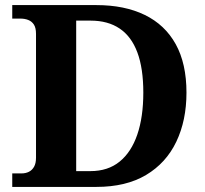

<svg xmlns="http://www.w3.org/2000/svg" viewBox="-20 -734 807 754"><path d="M28.1 0V-53H64.3Q81 -53 93.7 -59.5Q106.4 -65.9 113.9 -79.4Q121.4 -92.9 121.4 -114.6V-601.1Q121.4 -624.7 113.1 -637.5Q104.8 -650.2 90.9 -655.6Q77.1 -661 59.7 -661H28.1V-714H358.5Q469 -714 548.4 -675.4Q627.8 -636.8 670.1 -560.5Q712.3 -484.2 712.3 -370.2Q712.3 -261.2 672.4 -177.5Q632.4 -93.8 553.7 -46.9Q475 0 358.5 0ZM334.9 -62Q403.9 -62 449.7 -99.3Q495.6 -136.5 519.2 -205.6Q542.8 -274.7 542.8 -370.2Q542.8 -465.7 519.4 -528.2Q496.1 -590.7 450 -621.8Q403.9 -653 335.9 -653H279.2V-62Z"/></svg>

Font: Noto Serif Telugu
Style: Regular
Weight: 400
Designer: Jelle Bosma - Monotype Design Team
Foundry: Monotype Imaging Inc.
Version: Version 2.003